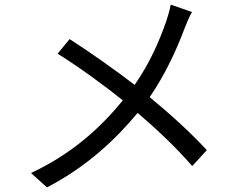

<svg xmlns="http://www.w3.org/2000/svg" viewBox="-20 -780 1040 830"><path d="M281 -611 229 -548C325 -488 437 -406 511 -346C412 -225 289 -114 114 -32L183 30C357 -60 481 -179 575 -292C661 -218 737 -147 811 -62L874 -131C803 -208 717 -286 627 -360C694 -457 744 -567 777 -655C785 -676 799 -710 810 -728L718 -760C714 -738 705 -706 698 -686C668 -601 627 -506 562 -413C483 -474 367 -556 281 -611Z"/></svg>

Font: Noto Sans KR
Style: Regular
Weight: 400
Designer: Ryoko NISHIZUKA 西塚涼子 (kana, bopomofo & ideographs); Paul D. Hunt (Latin, Greek & Cyrillic); Sandoll Communications 산돌커뮤니
Foundry: Adobe
Version: Version 2.004;hotconv 1.0.118;makeotfexe 2.5.65603